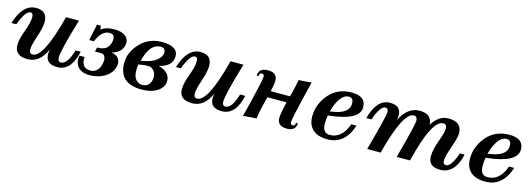

<svg xmlns="http://www.w3.org/2000/svg" viewBox="-2 -1194 5241 1899"><g transform="rotate(15 2619.0 -244.0)"><path d="M253.9 11.7Q122.6 11.7 122.6 -98.1Q122.6 -158.2 158 -252.2Q193.4 -346.2 193.4 -400.9Q193.4 -442.9 166 -442.9Q114.7 -442.9 59.1 -293H9.3Q73.2 -500 207.5 -500Q324.2 -500 324.2 -387.7Q324.2 -329.6 290.5 -231.4Q256.8 -133.3 256.8 -89.8Q256.8 -45.9 291 -45.9Q402.8 -45.9 516.1 -488.3H648.9Q549.8 -160.2 549.8 -83.5Q549.8 -42 581.5 -42Q647.9 -42 692.4 -195.3H745.1Q699.7 11.7 558.6 11.7Q439.5 11.7 439.5 -89.4Q439.5 -118.7 445.8 -142.1Q381.8 11.7 253.9 11.7Z M890.1 6.3Q801.3 6.3 762.2 -45.9Q739.3 -77.6 739.3 -121.1Q739.3 -137.2 742.7 -155.3H795.9Q794.4 -144 794.4 -133.8Q794.4 -97.2 814.5 -68.8Q834.5 -40.5 886.7 -40.5Q919.9 -40.5 945.8 -62Q975.1 -86.4 985.8 -136.7Q990.7 -159.2 990.7 -175.8Q990.7 -198.7 978.5 -216.8Q966.3 -234.9 939.9 -234.9Q916 -234.9 880.9 -233.4L890.1 -277.8Q951.2 -277.8 981.4 -300.3Q1011.7 -322.8 1022.5 -372.6Q1025.4 -387.2 1025.4 -398.9Q1025.4 -420.4 1015.1 -433.6Q1002 -449.7 974.1 -449.7Q893.1 -449.7 844.2 -329.1H795.9L831.5 -496.1H870.1L877 -457.5Q922.9 -496.1 1013.2 -496.1Q1086.4 -496.1 1127 -462.9Q1158.2 -438 1158.2 -397.5Q1158.2 -385.3 1155.3 -371.6Q1138.7 -293.9 1042.5 -267.1Q1131.3 -250 1131.3 -178.2Q1131.3 -163.6 1127.9 -147.5Q1113.3 -79.1 1043.9 -35.6Q979 4.9 890.1 6.3Z M1421.9 9.8Q1189 9.8 1189 -201.7Q1189 -311.5 1276.9 -404.3Q1364.7 -497.1 1499.5 -497.1Q1580.6 -497.1 1621.8 -470.7Q1663.1 -444.3 1663.1 -397Q1663.1 -291 1528.3 -260.3Q1646 -227.1 1646 -136.2Q1646 -73.7 1583.7 -32Q1521.5 9.8 1421.9 9.8ZM1340.8 -263.2Q1444.8 -278.8 1495.4 -317.9Q1545.9 -356.9 1545.9 -399.4Q1545.9 -448.2 1498 -448.2Q1385.7 -448.2 1340.8 -263.2ZM1418.5 -36.1Q1461.4 -36.1 1484.6 -66.4Q1507.8 -96.7 1507.8 -136.7Q1507.8 -178.2 1484.4 -205.3Q1460.9 -232.4 1425.8 -232.4Q1383.3 -232.4 1328.6 -221.7Q1323.2 -193.4 1323.2 -162.1Q1323.2 -96.7 1350.6 -66.4Q1377.9 -36.1 1418.5 -36.1Z M1938.5 11.7Q1807.1 11.7 1807.1 -98.1Q1807.1 -158.2 1842.5 -252.2Q1877.9 -346.2 1877.9 -400.9Q1877.9 -442.9 1850.6 -442.9Q1799.3 -442.9 1743.7 -293H1693.8Q1757.8 -500 1892.1 -500Q2008.8 -500 2008.8 -387.7Q2008.8 -329.6 1975.1 -231.4Q1941.4 -133.3 1941.4 -89.8Q1941.4 -45.9 1975.6 -45.9Q2087.4 -45.9 2200.7 -488.3H2333.5Q2234.4 -160.2 2234.4 -83.5Q2234.4 -42 2266.1 -42Q2332.5 -42 2377 -195.3H2429.7Q2384.3 11.7 2243.2 11.7Q2124 11.7 2124 -89.4Q2124 -118.7 2130.4 -142.1Q2066.4 11.7 1938.5 11.7Z M2645 -238.8Q2600.6 -70.8 2595.7 -7.8Q2533.7 -6.8 2460 2Q2556.2 -381.8 2556.2 -421.9Q2556.2 -451.7 2533.7 -451.7Q2508.3 -451.7 2505.9 -418.9H2486.3Q2491.2 -498 2584 -498Q2678.7 -498 2678.7 -415.5Q2678.7 -380.4 2661.6 -305.2H2858.9Q2889.6 -422.9 2899.4 -483.4Q2956.5 -484.4 3030.3 -493.2Q2934.1 -104.5 2934.1 -64.5Q2934.1 -35.2 2956.5 -35.2Q2981.9 -35.2 2984.4 -67.4H3003.9Q2999 11.7 2911.1 11.7Q2811.5 11.7 2811.5 -71.3Q2811.5 -115.7 2841.3 -238.8Z M3325.2 9.8Q3224.6 9.8 3173.3 -38.1Q3122.1 -85.9 3122.1 -171.4Q3122.1 -297.4 3209 -398.7Q3295.9 -500 3439.9 -500Q3585.9 -500 3585.9 -386.2Q3585.9 -252 3269 -219.2Q3261.2 -181.2 3261.2 -130.4Q3263.2 -38.1 3335.9 -38.1Q3459.5 -38.1 3516.1 -195.3H3568.8Q3502.4 9.8 3325.2 9.8ZM3276.9 -263.2Q3470.2 -284.7 3470.2 -394.5Q3470.2 -453.1 3424.3 -453.1Q3331.1 -453.1 3276.9 -263.2Z M4479 12.2Q4357.4 12.2 4357.4 -93.3Q4357.4 -160.6 4393.6 -258.8Q4429.7 -356.9 4429.7 -393.1Q4429.7 -439.9 4393.1 -439.9Q4276.4 -439.9 4169.4 0H4032.7Q4127.9 -348.6 4127.9 -393.1Q4127.9 -439.9 4092.3 -439.9Q3982.4 -439.9 3868.7 0H3731Q3830.1 -359.9 3830.1 -402.3Q3830.1 -442.9 3799.3 -442.9Q3748 -442.9 3695.8 -293H3643.1Q3699.2 -500 3831.5 -500Q3945.8 -500 3945.8 -400.9Q3945.8 -377 3940.9 -352.5Q4012.7 -500 4136.2 -500Q4260.7 -500 4265.6 -391.1Q4330.6 -500 4432.1 -500Q4568.4 -500 4568.4 -383.3Q4568.4 -339.4 4530.8 -234.1Q4493.2 -128.9 4493.2 -84Q4493.2 -46.9 4525.9 -46.9Q4576.7 -46.9 4627.4 -195.3H4676.3Q4628.4 12.2 4479 12.2Z M4940.4 9.8Q4839.8 9.8 4788.6 -38.1Q4737.3 -85.9 4737.3 -171.4Q4737.3 -297.4 4824.2 -398.7Q4911.1 -500 5055.2 -500Q5201.2 -500 5201.2 -386.2Q5201.2 -252 4884.3 -219.2Q4876.5 -181.2 4876.5 -130.4Q4878.4 -38.1 4951.2 -38.1Q5074.7 -38.1 5131.3 -195.3H5184.1Q5117.7 9.8 4940.4 9.8ZM4892.1 -263.2Q5085.4 -284.7 5085.4 -394.5Q5085.4 -453.1 5039.6 -453.1Q4946.3 -453.1 4892.1 -263.2Z"/></g></svg>

Font: Munson
Style: Bold Italic
Weight: 700
Italic angle: -12°
Designer: Paul James MIller
Foundry: High-Logic / Made with FontCreator
Version: Version 2.10;May 5, 2019;FontCreator 11.5.0.2430 64-bit